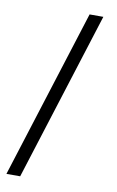

<svg xmlns="http://www.w3.org/2000/svg" viewBox="-93 -749 570 935"><g transform="rotate(10 192.0 -281.5)"><path d="M272 -699H340L76 136H8Z"/></g></svg>

Font: Teko Variable Light
Style: Regular
Weight: 300
Designer: Manushi Parikh, Jonny Pinhorn
Foundry: Indian Type Foundry
Version: Version 3.000